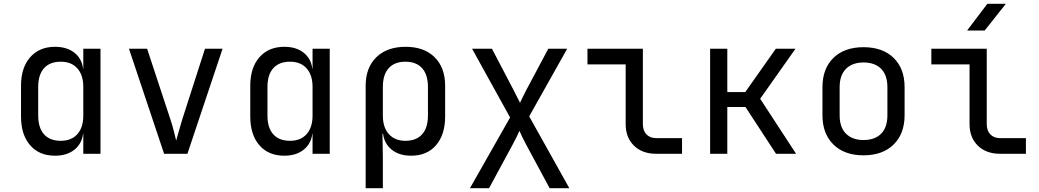

<svg xmlns="http://www.w3.org/2000/svg" viewBox="-20 -805 5440 1005"><path d="M268 10Q185 10 137.5 -45Q90 -100 90 -195V-356Q90 -451 138 -505.5Q186 -560 268 -560Q330 -560 369 -529.5Q408 -499 415 -445H416V-550H506V0H416V-105H415Q408 -52 369 -21Q330 10 268 10ZM298 -68Q354 -68 385 -103Q416 -138 416 -200V-350Q416 -412 385 -447Q354 -482 298 -482Q241 -482 210.5 -448Q180 -414 180 -350V-200Q180 -136 210.5 -102Q241 -68 298 -68Z M839 0 655 -550H750L872 -180Q883 -147 890.5 -116.5Q898 -86 902 -69Q907 -86 915.5 -116.5Q924 -147 934 -180L1053 -550H1145L961 0Z M1468 10Q1385 10 1337.5 -45Q1290 -100 1290 -195V-356Q1290 -451 1338 -505.5Q1386 -560 1468 -560Q1530 -560 1569 -529.5Q1608 -499 1615 -445H1616V-550H1706V0H1616V-105H1615Q1608 -52 1569 -21Q1530 10 1468 10ZM1498 -68Q1554 -68 1585 -103Q1616 -138 1616 -200V-350Q1616 -412 1585 -447Q1554 -482 1498 -482Q1441 -482 1410.5 -448Q1380 -414 1380 -350V-200Q1380 -136 1410.5 -102Q1441 -68 1498 -68Z M1894 180V-356Q1894 -451 1950 -505.5Q2006 -560 2103 -560Q2200 -560 2255 -505.5Q2310 -451 2310 -356V-195Q2310 -100 2262.5 -45Q2215 10 2132 10Q2070 10 2031 -21Q1992 -52 1985 -105H1982L1984 20V180ZM2102 -68Q2159 -68 2189.5 -102Q2220 -136 2220 -200V-350Q2220 -414 2189.5 -448Q2159 -482 2102 -482Q2045 -482 2014.5 -448Q1984 -414 1984 -350V-200Q1984 -138 2015.5 -103Q2047 -68 2102 -68Z M2440 180 2650 -190 2451 -550H2555L2668 -334Q2677 -317 2686.5 -297.5Q2696 -278 2702 -267Q2707 -278 2716.5 -297.5Q2726 -317 2735 -334L2850 -550H2949L2750 -196L2960 180H2857L2732 -52Q2723 -69 2713.5 -88.5Q2704 -108 2699 -120Q2694 -108 2684.5 -89Q2675 -70 2666 -53L2540 180Z M3415 0Q3342 0 3298.5 -42.5Q3255 -85 3255 -155V-468H3055V-550H3345V-155Q3345 -121 3364 -101.5Q3383 -82 3415 -82H3550V0Z M3697 0V-550H3787V-323H3881L4041 -550H4144L3959 -288L4147 0H4042L3882 -245H3787V0Z M4500 8Q4400 8 4342.5 -48.5Q4285 -105 4285 -202V-348Q4285 -446 4342.5 -502Q4400 -558 4500 -558Q4600 -558 4657.5 -502Q4715 -446 4715 -349V-202Q4715 -105 4657.5 -48.5Q4600 8 4500 8ZM4500 -72Q4559 -72 4592 -105Q4625 -138 4625 -202V-348Q4625 -412 4592 -445Q4559 -478 4500 -478Q4442 -478 4408.5 -445Q4375 -412 4375 -348V-202Q4375 -138 4408.5 -105Q4442 -72 4500 -72Z M5215 0Q5142 0 5098.5 -42.5Q5055 -85 5055 -155V-468H4855V-550H5145V-155Q5145 -121 5164 -101.5Q5183 -82 5215 -82H5350V0ZM5042 -645 5148 -785H5245L5134 -645Z"/></svg>

Font: Liga JetBrainsMono Nerd Font
Style: Regular
Weight: 400
Designer: Philipp Nurullin, Konstantin Bulenkov
Foundry: JetBrains
Version: Version 2.225; ttfautohint (v1.8.3)